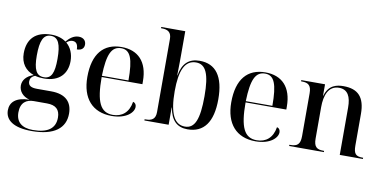

<svg xmlns="http://www.w3.org/2000/svg" viewBox="-88 -1028 3085 1536"><g transform="rotate(10 1454.5 -260.0)"><path d="M232 240C418 240 504 168 504 51C504 -38 455 -100 332 -100H217C168 -100 145 -114 145 -148C145 -170 154 -187 184 -200C206 -194 231 -191 257 -191C383 -191 443 -264 443 -364C443 -423 422 -473 383 -506C402 -522 415 -527 431 -527C461 -527 476 -506 476 -466C518 -466 534 -488 534 -515C534 -545 514 -569 474 -569C431 -569 399 -540 375 -512C345 -534 305 -547 257 -547C126 -547 63 -477 63 -362C63 -281 105 -227 172 -204C114 -184 85 -147 85 -104C85 -60 115 -19 173 -4C65 -2 17 42 17 109C17 189 86 240 232 240ZM254 -201C193 -201 169 -249 169 -363C169 -482 193 -537 253 -537C314 -537 337 -484 337 -364C337 -249 315 -201 254 -201ZM241 230C153 230 103 191 103 111C103 30 150 1 209 1H316C388 1 422 33 422 98C422 187 360 230 241 230Z M841 10C961 10 1019 -49 1019 -94C1019 -111 1011 -127 992 -131C978 -42 923 0 850 0C749 0 710 -80 710 -283H1041V-307C1041 -466 959 -547 826 -547C680 -547 597 -452 597 -264C597 -91 685 10 841 10ZM926 -293H710C715 -470 747 -537 825 -537C899 -537 926 -470 926 -293Z M1458 10C1590 10 1660 -83 1660 -269C1660 -455 1591 -547 1461 -547C1373 -547 1322 -500 1305 -401H1303C1305 -475 1305 -545 1305 -580V-760H1110V-750H1116C1166 -750 1195 -732 1195 -677V-84C1195 -28 1167 -10 1116 -10H1107V0H1304V-140H1306C1323 -37 1374 10 1458 10ZM1434 -8C1347 -8 1305 -94 1305 -273C1305 -442 1344 -529 1434 -529C1514 -529 1547 -454 1547 -274C1547 -86 1514 -8 1434 -8Z M2010 10C2130 10 2188 -49 2188 -94C2188 -111 2180 -127 2161 -131C2147 -42 2092 0 2019 0C1918 0 1879 -80 1879 -283H2210V-307C2210 -466 2128 -547 1995 -547C1849 -547 1766 -452 1766 -264C1766 -91 1854 10 2010 10ZM2095 -293H1879C1884 -470 1916 -537 1994 -537C2068 -537 2095 -470 2095 -293Z M2283 0H2565V-10H2559C2506 -10 2481 -28 2481 -95V-351C2481 -444 2509 -528 2596 -528C2668 -528 2694 -472 2694 -385V0H2882V-10H2877C2823 -10 2804 -28 2804 -96V-352C2804 -488 2747 -547 2629 -547C2576 -547 2508 -535 2482 -443H2480V-536H2287V-526H2294C2345 -526 2371 -508 2371 -444V-95C2371 -28 2345 -10 2292 -10H2283Z"/></g></svg>

Font: Noto Serif Display Medium
Style: Regular
Weight: 500
Designer: Monotype Design Team
Foundry: Monotype Imaging Inc.
Version: Version 2.009